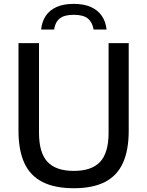

<svg xmlns="http://www.w3.org/2000/svg" viewBox="-20 -963 760 992"><path d="M361.5 9.5Q263 9.5 199.5 -22.8Q136 -55 105.8 -120.8Q75.5 -186.5 75.5 -288V-740H181.5V-277Q181.5 -174 225.2 -127Q269 -80 361.5 -80Q454 -80 497.5 -127Q541 -174 541 -277V-740H645V-288Q645 -186.5 615 -120.8Q585 -55 522.2 -22.8Q459.5 9.5 361.5 9.5ZM192.5 -810.5Q196.5 -851 216.2 -880.8Q236 -910.5 272 -926.8Q308 -943 361 -943Q414 -943 450.2 -926.5Q486.5 -910 506.5 -880.2Q526.5 -850.5 530.5 -810.5H463.5Q457.5 -848 434 -867.2Q410.5 -886.5 361 -886.5Q311.5 -886.5 288.2 -867.2Q265 -848 259.5 -810.5Z"/></svg>

Font: Encode Sans SC Condensed Thin Medium
Style: Regular
Weight: 500
Version: Version 3.002